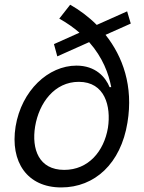

<svg xmlns="http://www.w3.org/2000/svg" viewBox="-20 -793 620 824"><path d="M541.2 -691.8 525.6 -744.3 395.2 -686.1C360.1 -721.2 320.7 -750.4 281.2 -772.7L234.4 -713.1C268.1 -694.2 296.5 -674 321 -652.7L211.6 -603.7L225.9 -551.1L362.6 -612.2C421.2 -546.2 446.4 -476.2 457.4 -419H450.3C433.2 -461.6 390.6 -511.4 308.2 -511.4C187.5 -511.4 72.4 -404.8 46.9 -250C22.7 -98 96.6 11.4 242.9 11.4C386.4 11.4 498.6 -90.9 527 -267C552.9 -423.3 507.1 -550.1 432.9 -643.5ZM443.2 -244.3C426.1 -143.5 359.4 -63.9 255.7 -63.9C146.3 -63.9 115.1 -153.4 130.7 -250C147.7 -352.3 214.5 -441.8 318.2 -441.8C430.4 -441.8 457.4 -336.6 443.2 -244.3Z"/></svg>

Font: TID UI
Style: Italic
Weight: 400
Italic angle: -9.39999°
Designer: The TID Project Authors
Foundry: Bakken & Bæck
Version: Version 1.001;hotconv 1.0.109;makeotfexe 2.5.65596